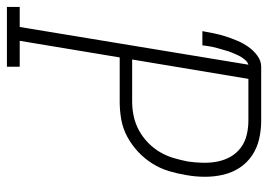

<svg xmlns="http://www.w3.org/2000/svg" viewBox="-145 -645 775 555"><g transform="rotate(90 242.5 -367.5)"><path d="M-15 0V-37H43L152 -698Q145 -696 139.5 -690Q134 -684 130 -677.5Q126 -671 123 -664Q120 -657 117 -650Q114 -643 112 -636Q110 -629 108 -622Q106 -615 104 -608Q102 -601 100.5 -594Q99 -587 98 -579.5Q97 -572 96 -565H55Q58 -582 61.5 -599Q65 -616 70.5 -633Q76 -650 83 -666.5Q90 -683 100.5 -698Q111 -713 126 -724Q141 -735 158 -735H314Q341 -735 367 -729Q393 -723 414.5 -708.5Q436 -694 450 -672.5Q464 -651 470 -625.5Q476 -600 476 -572.5Q476 -545 471 -518Q467 -493 459.5 -468Q452 -443 437.5 -420Q423 -397 403 -378.5Q383 -360 359.5 -347.5Q336 -335 310.5 -330.5Q285 -326 259 -326H131L83 -37H158V0ZM137 -362H259Q280 -362 301 -366.5Q322 -371 341.5 -381.5Q361 -392 377.5 -408Q394 -424 405 -443Q416 -462 422 -482.5Q428 -503 432 -524Q435 -545 435.5 -566.5Q436 -588 432 -608.5Q428 -629 418 -646.5Q408 -664 392 -676Q376 -688 355.5 -693Q335 -698 314 -698H193Z"/></g></svg>

Font: Iosevka Slab Extralight
Style: Italic
Weight: 200
Italic angle: -9°
Monospace: yes
Designer: Belleve Invis
Foundry: Belleve Invis
Version: Version 11.1.1; ttfautohint (v1.8.3)